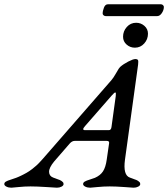

<svg xmlns="http://www.w3.org/2000/svg" viewBox="-23 -872 783 894"><path d="M479 -852H727Q732 -852 736 -848Q740 -844 740 -840Q740 -825 730.5 -811Q721 -797 709 -797H469Q464 -797 459.5 -800.5Q455 -804 455 -809Q455 -821 461 -836.5Q467 -852 479 -852ZM611 -766Q633 -766 649.5 -751.5Q666 -737 666 -715Q666 -689 648.5 -669.5Q631 -650 605 -650Q583 -650 566.5 -664.5Q550 -679 550 -701Q550 -727 567.5 -746.5Q585 -766 611 -766ZM301 -203 229 -120Q205 -91 205.5 -71.5Q206 -52 225 -45Q229 -44 236 -41Q243 -38 246.5 -37Q250 -36 255 -34Q260 -32 262.5 -30Q265 -28 268 -25.5Q271 -23 272 -20.5Q273 -18 273 -15Q273 -8 263.5 -3Q254 2 242 2Q240 2 194 -1Q148 -4 119 -4Q92 -4 63 -1Q34 2 30 2Q17 2 7 -3Q-3 -8 -3 -15Q-3 -22 4.5 -26.5Q12 -31 28.5 -36Q45 -41 52 -44Q55 -45 63 -48.5Q71 -52 75 -54Q79 -56 87 -60Q95 -64 100 -67Q105 -70 113 -75Q121 -80 127.5 -85.5Q134 -91 142.5 -98Q151 -105 159 -113.5Q167 -122 176 -132L496 -499Q505 -509 518.5 -533Q532 -557 536 -560Q552 -574 574.5 -585.5Q597 -597 607 -597Q617 -597 619.5 -592Q622 -587 620 -571L559 -129Q549 -56 582 -45Q586 -44 593 -41Q600 -38 603.5 -37Q607 -36 612 -34Q617 -32 619.5 -30Q622 -28 625 -25.5Q628 -23 629 -20.5Q630 -18 630 -15Q630 -8 620.5 -3Q611 2 599 2Q598 2 557 -1Q516 -4 488 -4Q460 -4 430 -1Q400 2 397 2Q384 2 374 -3Q364 -8 364 -15Q364 -22 371.5 -26.5Q379 -31 395.5 -36Q412 -41 419 -44Q444 -55 456.5 -74Q469 -93 474 -129L485 -205Q487 -216 474 -216H325Q312 -216 301 -203ZM496 -280 516 -425Q518 -441 514 -441.5Q510 -442 497 -427L373 -285Q356 -266 373 -266H484Q494 -266 496 -280Z"/></svg>

Font: EB Garamond 08
Style: Italic
Weight: 400
Italic angle: -14°
Version: Version 0.016